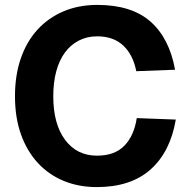

<svg xmlns="http://www.w3.org/2000/svg" viewBox="-20 -746 771 782"><path d="M374 16Q301 16 240 -9Q179 -34 134.5 -82Q90 -130 65.5 -198.5Q41 -267 41 -354Q41 -439 64.5 -507.5Q88 -576 132 -624.5Q176 -673 238 -699.5Q300 -726 376 -726Q516 -726 593 -658Q670 -590 693 -462L535 -456Q522 -523 482 -560.5Q442 -598 376 -598Q334 -598 300.5 -580.5Q267 -563 244 -531.5Q221 -500 209 -455Q197 -410 197 -354Q197 -241 245 -176.5Q293 -112 375 -112Q447 -112 486.5 -152.5Q526 -193 537 -265L696 -259Q674 -128 593.5 -56Q513 16 374 16Z"/></svg>

Font: Geist
Style: Bold
Weight: 400
Designer: Basement.studio, Andrés Briganti, Mateo Zaragoza
Foundry: Basement.studio, Vercel, Andrés Briganti, Guido Ferreyra, Mateo Zaragoza
Version: Version 1.401